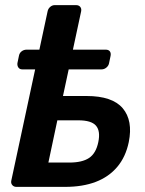

<svg xmlns="http://www.w3.org/2000/svg" viewBox="-20 -730 566 750"><path d="M44 0Q34 0 28 -7Q22 -14 24 -24L166 -686Q168 -696 176 -703Q184 -710 194 -710H277Q288 -710 293.5 -703Q299 -696 297 -686L226 -355H318Q419 -355 459.5 -307Q500 -259 483 -175Q471 -117 438 -78Q405 -39 354 -19.5Q303 0 234 0ZM169 -95H251Q301 -95 328 -113Q355 -131 364 -175Q373 -218 355 -239Q337 -260 286 -260H204ZM67 -459Q57 -459 52 -466Q47 -473 48 -483L54 -512Q56 -523 64.5 -529.5Q73 -536 84 -536H393Q404 -536 409 -529.5Q414 -523 412 -512L406 -483Q404 -473 395.5 -466Q387 -459 377 -459Z"/></svg>

Font: Rubik Light Medium
Style: Italic
Weight: 500
Italic angle: -12°
Version: Version 2.104